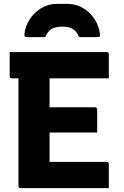

<svg xmlns="http://www.w3.org/2000/svg" viewBox="-20 -968 640 988"><path d="M213 -777H120Q110 -777 107.5 -780.5Q105 -784 106 -796Q111 -835 133.5 -869.5Q156 -904 192 -926Q228 -948 273 -948H327Q372 -948 408 -926Q444 -904 466.5 -869.5Q489 -835 494 -796Q496 -784 493 -780.5Q490 -777 480 -777H387Q375 -807 354.5 -819Q334 -831 300 -831Q266 -831 245.5 -819Q225 -807 213 -777ZM86 0Q75 0 75 -11V-565H41Q30 -565 30 -576V-700H529Q540 -700 540 -689V-565H235V-416H469Q480 -416 480 -405V-286H235V-135H529Q540 -135 540 -124V0Z"/></svg>

Font: Recursive Mn Lnr St XBd
Style: Regular
Weight: 800
Monospace: yes
Version: Version 1.079;hotconv 1.0.112;makeotfexe 2.5.65598; ttfautoh